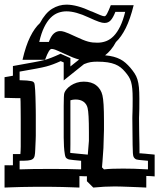

<svg xmlns="http://www.w3.org/2000/svg" viewBox="-57 -741 697 840"><path d="M332 -124.5V-163.1Q332 -246.1 326.2 -268.6Q322.3 -285.6 308.8 -295.7Q295.4 -305.7 272.9 -305.7Q267.1 -305.7 261.5 -304.7Q255.9 -303.7 251 -302.2V-277.3V-167Q251 -154.3 251 -138.4Q251 -122.6 251 -108.6Q251 -94.7 250.7 -85Q250.5 -75.2 249.5 -74.2Q250.5 -73.7 252.4 -71.8Q252.9 -71.8 254.9 -71.5Q256.8 -71.3 264.4 -70.6Q272 -69.8 286.6 -68.4Q301.3 -66.9 327.1 -64.5ZM41.5 -479.5Q55.7 -541 75 -579.8Q94.2 -618.7 117.7 -640.1Q141.6 -684.6 171.1 -702.6Q200.7 -720.7 233.9 -720.7Q279.3 -720.7 343.3 -690.9V-691.4Q356.9 -685.5 366.5 -681.4Q376 -677.2 382.6 -674.6Q389.2 -671.9 393.3 -670.9Q397.5 -669.9 400.4 -669.9Q405.3 -669.9 411.6 -681.6Q418 -693.4 427.7 -718.3H527.8Q512.7 -657.2 493.2 -618.2Q473.6 -579.1 450.2 -557.1Q439.5 -537.1 427.5 -522.9Q415.5 -508.8 402.8 -499Q424.3 -497.1 440.4 -492.7Q456.5 -488.3 469.2 -481.7Q481.9 -475.1 492.4 -465.8Q502.9 -456.5 512.7 -445.3Q523.9 -432.1 531.7 -420.2Q539.6 -408.2 544.2 -393.6Q548.8 -378.9 550.8 -358.9Q552.7 -338.9 552.7 -309.6Q552.7 -280.8 552.5 -264.9Q552.2 -249 551.8 -239.3Q551.8 -234.9 551.5 -231.7Q551.3 -228.5 551.3 -224.6L551.8 -174.3Q551.8 -167 552 -160.4Q552.2 -153.8 552.2 -147.5Q552.7 -125.5 553 -110.8Q553.2 -96.2 553.2 -87.4Q553.2 -78.6 553.2 -74.7Q553.2 -70.8 553.2 -70.3Q554.2 -70.8 558.1 -70.3Q562 -69.8 568.8 -69.3Q571.3 -69.3 578.1 -68.6Q585 -67.9 593 -67.1Q601.1 -66.4 608.6 -65.7Q616.2 -64.9 619.6 -64.5V30.8Q611.3 29.8 602.1 29.5Q592.8 29.3 583 28.8V79.6Q566.4 78.6 546.6 77.9Q526.9 77.1 507.8 76.4Q488.8 75.7 472.2 75.2Q455.6 74.7 445.3 74.7Q421.9 74.7 399.4 75.9Q377 77.1 351.1 79.6L323.2 51.8V30.3Q316.4 30.3 308.1 30Q299.8 29.8 290.5 29.3V79.6Q277.3 79.1 257.8 78.4Q238.3 77.6 216.6 77.1Q194.8 76.7 172.4 76.4Q149.9 76.2 130.9 76.2Q108.4 76.2 84 76.4Q59.6 76.7 36.9 77.1Q14.2 77.6 -5.4 78.4Q-24.9 79.1 -37.1 79.6V-18.1Q-25.4 -18.1 -16.4 -17.8Q-7.3 -17.6 -0.5 -18.1V-66.9H32.2L33.2 -82.5Q33.7 -89.4 33.7 -99.6Q33.7 -109.9 33.7 -125.5V-189.5Q33.7 -200.2 33.7 -220.5Q33.7 -240.7 33.4 -261Q33.2 -281.2 33 -296.4Q32.7 -311.5 32.2 -312Q32.2 -312 30.8 -311.8Q29.3 -311.5 22.2 -311.5Q15.1 -311.5 1.2 -312Q-12.7 -312.5 -37.1 -313V-403.3Q-27.3 -404.8 -18.1 -406.5Q-8.8 -408.2 -0.5 -409.7V-452.1Q54.2 -461.9 88.9 -468.3Q123.5 -474.6 138.2 -478.5Q150.4 -481.9 167.5 -488.5Q184.6 -495.1 208 -505.9L251 -486.8V-450.2Q261.7 -458.5 270.5 -465.8Q279.3 -473.1 289.1 -480.5Q276.4 -483.9 261.5 -489.7Q246.6 -495.6 224.6 -505.9Q208.5 -513.2 199 -517.6Q189.5 -522 183.6 -523.9Q177.7 -525.9 174.6 -526.4Q171.4 -526.9 168.5 -526.9Q163.1 -526.9 156.5 -516.4Q149.9 -505.9 140.1 -479.5ZM156.7 -557.6Q166.5 -584 178.7 -594.5Q190.9 -605 205.1 -605Q209.5 -605 213.9 -604.5Q218.3 -604 225.3 -601.6Q232.4 -599.1 243.9 -594.5Q255.4 -589.8 273.4 -581.1Q291.5 -572.8 304.4 -567.4Q317.4 -562 328.1 -559.1Q338.9 -556.2 348.4 -555.2Q357.9 -554.2 369.1 -554.2Q389.2 -554.2 407.2 -561Q425.3 -567.9 440.7 -583.7Q456.1 -599.6 468.8 -625.5Q481.4 -651.4 490.7 -689H447.8Q438 -664.1 427.5 -652.3Q417 -640.6 400.4 -640.6Q395.5 -640.6 389.6 -641.8Q383.8 -643.1 375.7 -645.8Q367.7 -648.4 356.9 -653.1Q346.2 -657.7 331.1 -664.6Q273.9 -691.4 233.9 -691.4Q214.8 -691.4 197 -684.8Q179.2 -678.2 163.8 -662.6Q148.4 -647 136 -621.3Q123.5 -595.7 114.7 -557.6ZM590.3 -37.6Q576.2 -39.1 566.7 -39.8Q557.1 -40.5 550.8 -41.3Q544.4 -42 540.5 -43.2Q536.6 -44.4 533.7 -46.9Q529.8 -50.3 527.6 -54.4Q525.4 -58.6 524.4 -70.8Q523.4 -83 523.2 -107.2Q522.9 -131.3 522.5 -174.3L522 -224.6Q522 -230 522.2 -235.8Q522.5 -241.7 522.7 -251Q522.9 -260.3 523.2 -274.2Q523.4 -288.1 523.4 -309.6Q523.4 -335.4 521.7 -352.8Q520 -370.1 516.4 -382.8Q512.7 -395.5 506.3 -405.5Q500 -415.5 490.7 -426.3Q481.4 -437.5 470.9 -445.8Q460.4 -454.1 446.5 -459.7Q432.6 -465.3 413.6 -468.3Q394.5 -471.2 368.2 -471.2Q359.4 -471.2 352.5 -470.7Q345.7 -470.2 339.4 -469.2Q333 -468.3 326.2 -466.1Q319.3 -463.9 310.5 -460.4L221.7 -389.2V-467.8L208.5 -473.6Q173.3 -457.5 145.5 -450.2Q131.3 -446.3 102.3 -440.9Q73.2 -435.5 28.8 -427.7V-390.1Q48.8 -389.6 60.8 -388.7Q72.8 -387.7 79.3 -386.2Q85.9 -384.8 88.4 -383.1Q90.8 -381.3 92.3 -378.9Q93.8 -377 95 -367.9Q96.2 -358.9 96.9 -345.9Q97.7 -333 98.1 -317.4Q98.6 -301.8 98.9 -286.9Q99.1 -272 99.4 -259Q99.6 -246.1 99.6 -238.3V-174.3Q99.6 -158.7 99.6 -147.7Q99.6 -136.7 99.1 -129.9L97.2 -86.4Q96.7 -68.8 94.5 -59.1Q92.3 -49.3 85.4 -44.7Q78.6 -40 65.2 -38.8Q51.8 -37.6 28.8 -37.6V0Q53.7 -1 87.6 -1.5Q121.6 -2 167.5 -2Q206.1 -2 238.5 -1.5Q271 -1 297.9 0V-37.6Q275.4 -39.6 264.2 -40.8Q252.9 -42 247.3 -43Q241.7 -43.9 239.7 -45.2Q237.8 -46.4 233.9 -48.8Q229 -51.8 226.6 -66.4Q224.1 -81.1 222.9 -100.1Q221.7 -119.1 221.7 -139.4Q221.7 -159.7 221.7 -174.3V-256.3V-277.3Q221.7 -326.7 224.6 -334.5Q227.5 -342.8 234.9 -351.3Q242.2 -359.9 253.2 -367.2Q264.2 -374.5 278.6 -379.2Q293 -383.8 309.6 -383.8Q343.8 -383.8 364.3 -367.4Q384.8 -351.1 391.1 -324.2Q394.5 -310.5 396.2 -282.7Q397.9 -254.9 397.9 -211.9V-173.3L395.5 -93.3Q393.1 -56.2 391.4 -35.2Q389.6 -14.2 389.2 -8.8L397.9 0Q416 -2 436.5 -2.7Q457 -3.4 481.9 -3.4Q502.9 -3.4 529.8 -2.7Q556.6 -2 590.3 0Z"/></svg>

Font: XB Kayhan Sayeh
Style: Regular
Weight: 700
Designer: Behnam
Foundry: Irmug
Version: Version 7.300 2009